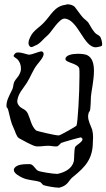

<svg xmlns="http://www.w3.org/2000/svg" viewBox="-20 -643 493 889"><path d="M252 226C255 226 257 226 258 225C296 215 297 192 318 176C375 130 410 93 410 13C410 6 411 0 411 -6C411 -18 410 -30 407 -42C400 -63 388 -81 388 -105C388 -108 388 -110 389 -113C390 -128 396 -122 398 -139C401 -171 400 -183 401 -196C403 -221 415 -271 415 -315C415 -347 408 -376 383 -388C377 -391 360 -394 342 -394C314 -394 284 -388 283 -370C282 -352 340 -351 347 -326C348 -322 348 -308 348 -290C348 -212 340 -72 334 -61C331 -57 262 -18 253 -16H251C235 -16 150 -36 147 -39C125 -59 121 -91 109 -117C97 -143 75 -136 62 -163C61 -166 60 -170 60 -174C60 -177 60 -179 61 -182C66 -212 88 -234 104 -259C122 -287 132 -319 153 -345C159 -353 182 -377 182 -393C182 -398 180 -401 176 -404C176 -405 174 -405 172 -405C160 -405 130 -390 115 -390H112C97 -393 81 -400 66 -400C62 -400 59 -400 55 -399C52 -398 43 -389 43 -384V-383C46 -378 56 -373 59 -370C71 -359 77 -343 77 -326C77 -317 75 -309 71 -301C65 -287 53 -278 46 -264C41 -253 42 -239 37 -229C19 -193 10 -176 10 -153C10 -139 13 -153 19 -130C27 -99 30 -76 44 -48C50 -36 56 -10 68 -3C84 6 131 32 145 34C148 35 152 35 156 35C171 35 188 32 204 32C215 32 226 35 238 35H244C250 34 259 22 263 19C265 17 353 -8 355 -7C360 -4 362 -1 362 2C362 15 332 29 328 38C323 49 324 91 322 103C314 138 280 155 247 162H242C223 162 164 152 157 148C143 142 135 117 118 117H111C90 117 59 118 47 135C45 138 44 141 44 144C44 160 71 174 84 180C109 192 138 191 164 199C171 201 175 211 181 214C191 218 234 226 252 226ZM293 -623C288 -623 287 -622 285 -621C231 -615 216 -571 181 -536C166 -520 147 -509 133 -492C126 -484 112 -461 112 -444C112 -436 115 -430 121 -426C122 -425 124 -425 125 -425C131 -425 138 -430 143 -432C165 -439 181 -464 200 -479C217 -492 252 -557 279 -557H281C342 -550 368 -424 423 -424C427 -424 432 -425 436 -426C440 -427 449 -428 452 -432C453 -433 453 -436 453 -439C453 -450 448 -468 443 -474C438 -480 426 -484 420 -491C408 -505 400 -519 391 -535C385 -546 370 -554 362 -564C349 -579 339 -595 327 -610C318 -620 303 -623 293 -623Z"/></svg>

Font: Ancial
Style: Regular
Weight: 400
Designer: Daytona Mess (Anne-Dauphine Borione)
Foundry: Daytona Mess (Anne-Dauphine Borione)
Version: Version 1.000;Glyphs 3.2 (3192)